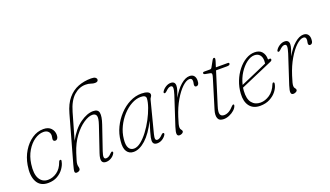

<svg xmlns="http://www.w3.org/2000/svg" viewBox="-68 -1188 2860 1665"><g transform="rotate(-20 1362.5 -355.0)"><path d="M264.5 -423Q223 -423 182 -394.8Q141 -366.5 110.8 -316Q80.5 -265.5 71 -198Q58.5 -109.5 84.5 -64.2Q110.5 -19 163 -19Q206 -19 245.2 -46.5Q284.5 -74 304.5 -130.5Q309.5 -145.5 319.5 -145.5Q331.5 -145.5 326.5 -128.5Q321 -98 299.2 -66.5Q277.5 -35 241 -13.8Q204.5 7.5 154.5 7.5Q81.5 7.5 51.8 -49Q22 -105.5 38.5 -199.5Q50 -268 84 -324Q118 -380 167 -413.5Q216 -447 272.5 -447Q318.5 -447 342.2 -421.5Q366 -396 366 -360Q366 -339.5 358 -328Q350 -316.5 338 -316.5Q318 -316.5 318 -337.5Q318 -344.5 320.2 -352.5Q322.5 -360.5 322.5 -370Q322.5 -393.5 307.2 -408.2Q292 -423 264.5 -423Z M471 -155Q458 -113.5 451.8 -92.5Q445.5 -71.5 445.5 -58.5Q445.5 -44.5 448 -36.5Q450.5 -28.5 450.5 -18Q450.5 -6 440.2 0.8Q430 7.5 417.5 7.5Q401 7.5 400 -6.8Q399 -21 412.5 -69L532.5 -497Q555 -578.5 596 -627Q637 -675.5 692 -696.8Q747 -718 811.5 -718Q840 -718 851 -709.5Q862 -701 862 -691.5Q862 -669 831.5 -669Q815.5 -669 795 -676.2Q774.5 -683.5 748 -683.5Q688.5 -683.5 639.2 -639Q590 -594.5 563 -500.5L493.5 -258Q546 -354 610.8 -399.8Q675.5 -445.5 731 -445.5Q777 -445.5 783.2 -411.2Q789.5 -377 766.5 -309.5L692 -91Q679.5 -54.5 681.5 -38.2Q683.5 -22 700 -22Q710.5 -22 722.2 -27.8Q734 -33.5 748.5 -49Q755 -55 759.8 -58.2Q764.5 -61.5 769.5 -58.5Q778 -53.5 769.5 -39Q757.5 -18.5 735.2 -5.5Q713 7.5 688 7.5Q660 7.5 651.8 -13.2Q643.5 -34 660 -83.5L738 -314Q758.5 -374.5 750.2 -396Q742 -417.5 713.5 -417.5Q679 -417.5 632.5 -386.5Q586 -355.5 542 -296.8Q498 -238 471 -155Z M1159.5 -77Q1152 -47 1155 -34Q1158 -21 1172.5 -21Q1193 -21 1219 -48.5Q1233.5 -63 1241 -58.5Q1250 -52.5 1241 -38.5Q1228.5 -19 1207.2 -5.8Q1186 7.5 1161 7.5Q1121 7.5 1121 -31Q1121 -42.5 1124.2 -59.2Q1127.5 -76 1136.8 -108.8Q1146 -141.5 1164.5 -200Q1112.5 -95.5 1055 -44Q997.5 7.5 944 7.5Q903 7.5 881.8 -24Q860.5 -55.5 868 -120.5Q873.5 -184 901.5 -242.2Q929.5 -300.5 972.8 -346.5Q1016 -392.5 1068.5 -419Q1121 -445.5 1176 -445.5Q1210 -445.5 1231.5 -436.2Q1253 -427 1253 -410Q1253 -398.5 1245 -388.8Q1237 -379 1234.5 -367.5ZM899.5 -126Q893.5 -71 909 -44.8Q924.5 -18.5 955.5 -18.5Q986.5 -18.5 1020.5 -45.5Q1054.5 -72.5 1087.2 -116Q1120 -159.5 1146.8 -210Q1173.5 -260.5 1190.2 -308Q1207 -355.5 1208.5 -389.5Q1209.5 -420 1161 -420Q1119 -420 1075.5 -396.2Q1032 -372.5 994.2 -331.2Q956.5 -290 931 -237.2Q905.5 -184.5 899.5 -126Z M1367 -379.5Q1357.5 -384.5 1366 -397.5Q1378.5 -417.5 1401.2 -431.5Q1424 -445.5 1447 -445.5Q1487 -445.5 1487 -406.5Q1487 -388.5 1478.8 -362.8Q1470.5 -337 1458.5 -304Q1496 -371 1539.2 -408.2Q1582.5 -445.5 1620.5 -445.5Q1647.5 -445.5 1661 -429.5Q1674.5 -413.5 1674.5 -386.5Q1674.5 -341 1647 -341Q1631.5 -341 1631.5 -360.5Q1631.5 -368 1633.8 -375.5Q1636 -383 1636 -394.5Q1636 -421 1611.5 -421Q1583 -421 1545.5 -386Q1508 -351 1471.5 -289Q1435 -227 1409 -145.5Q1395.5 -104.5 1391.2 -86Q1387 -67.5 1387 -56.5Q1387 -41.5 1395 -33.2Q1403 -25 1403 -16.5Q1403 -6 1391.2 1Q1379.5 8 1366 8Q1347.5 8 1344.5 -9.8Q1341.5 -27.5 1356.5 -74.5L1442.5 -337Q1455.5 -378.5 1455 -397.8Q1454.5 -417 1436 -417Q1426 -417 1414.8 -410.5Q1403.5 -404 1387.5 -388Q1373.5 -375.5 1367 -379.5Z M1800.5 -406.5 1755 -415Q1741 -418 1741 -427.5Q1741 -438 1756.5 -438H1807.5Q1819 -438 1825 -448L1859 -509.5Q1865.5 -521 1874 -521Q1883 -521 1883 -509.5Q1883 -505.5 1881.2 -498.8Q1879.5 -492 1877 -483.5L1862.5 -438H1972.5Q1984.5 -438 1984.5 -429Q1984.5 -413 1957 -413H1855L1763 -118.5Q1746 -65.5 1754.2 -44.8Q1762.5 -24 1790 -24Q1834.5 -24 1877.5 -73.5Q1888 -85 1895 -83.5Q1903 -81.5 1898.5 -68.5Q1892.5 -50 1873 -32.5Q1853.5 -15 1827 -3.8Q1800.5 7.5 1774.5 7.5Q1733 7.5 1722.2 -21.2Q1711.5 -50 1726 -96.5L1805.5 -357Q1814 -383 1813.2 -393.5Q1812.5 -404 1800.5 -406.5Z M2292.5 -125.5Q2286.5 -94.5 2263.2 -64Q2240 -33.5 2201.2 -13Q2162.5 7.5 2111 7.5Q2047.5 7.5 2015 -34.5Q1982.5 -76.5 1987.5 -150Q1991 -208.5 2012 -261.8Q2033 -315 2066 -356.5Q2099 -398 2139.2 -422Q2179.5 -446 2221 -446Q2266 -446 2288.2 -419.5Q2310.5 -393 2310.5 -353.5Q2310.5 -344 2321 -347.5Q2335.5 -352.5 2337.5 -339.5Q2339 -329 2324 -322Q2290 -307 2245.8 -288Q2201.5 -269 2157 -249.8Q2112.5 -230.5 2076.5 -215Q2040.5 -199.5 2023.5 -192Q2021.5 -178 2020.5 -164Q2015.5 -89.5 2044.2 -53.8Q2073 -18 2123.5 -18Q2166 -18 2208 -45.8Q2250 -73.5 2273.5 -133Q2278 -144.5 2285.5 -144.5Q2297 -144.5 2292.5 -125.5ZM2211 -422.5Q2176.5 -422.5 2139.5 -394.8Q2102.5 -367 2072.2 -320Q2042 -273 2028.5 -215.5Q2052.5 -226 2095.8 -244.5Q2139 -263 2187.2 -284.2Q2235.5 -305.5 2275 -323Q2277 -333 2277 -348.5Q2277 -382.5 2259.8 -402.5Q2242.5 -422.5 2211 -422.5Z M2417.5 -379.5Q2408 -384.5 2416.5 -397.5Q2429 -417.5 2451.8 -431.5Q2474.5 -445.5 2497.5 -445.5Q2537.5 -445.5 2537.5 -406.5Q2537.5 -388.5 2529.2 -362.8Q2521 -337 2509 -304Q2546.5 -371 2589.8 -408.2Q2633 -445.5 2671 -445.5Q2698 -445.5 2711.5 -429.5Q2725 -413.5 2725 -386.5Q2725 -341 2697.5 -341Q2682 -341 2682 -360.5Q2682 -368 2684.2 -375.5Q2686.5 -383 2686.5 -394.5Q2686.5 -421 2662 -421Q2633.5 -421 2596 -386Q2558.5 -351 2522 -289Q2485.5 -227 2459.5 -145.5Q2446 -104.5 2441.8 -86Q2437.5 -67.5 2437.5 -56.5Q2437.5 -41.5 2445.5 -33.2Q2453.5 -25 2453.5 -16.5Q2453.5 -6 2441.8 1Q2430 8 2416.5 8Q2398 8 2395 -9.8Q2392 -27.5 2407 -74.5L2493 -337Q2506 -378.5 2505.5 -397.8Q2505 -417 2486.5 -417Q2476.5 -417 2465.2 -410.5Q2454 -404 2438 -388Q2424 -375.5 2417.5 -379.5Z"/></g></svg>

Font: Fraunces 72pt SuperSoft Thin
Style: Italic
Weight: 100
Italic angle: -16°
Version: Version 1.000;[b76b70a41]